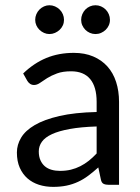

<svg xmlns="http://www.w3.org/2000/svg" viewBox="-20 -722 547 750"><path d="M445 0H405.5Q392.5 0 384.5 -4Q376.5 -8 374 -21L364 -68Q344 -50 325 -35.8Q306 -21.5 285 -11.8Q264 -2 240.2 3Q216.5 8 187.5 8Q158 8 132.2 -0.2Q106.5 -8.5 87.5 -25Q68.5 -41.5 57.2 -66.8Q46 -92 46 -126.5Q46 -156.5 62.5 -184.2Q79 -212 115.8 -233.5Q152.5 -255 212 -268.8Q271.5 -282.5 357.5 -284.5V-324Q357.5 -383 332.2 -413.2Q307 -443.5 257.5 -443.5Q225 -443.5 202.8 -435.2Q180.5 -427 164.2 -416.8Q148 -406.5 136.2 -398.2Q124.5 -390 113 -390Q104 -390 97.2 -394.8Q90.5 -399.5 86.5 -406.5L70.5 -435Q112.5 -475.5 161 -495.5Q209.5 -515.5 268.5 -515.5Q311 -515.5 344 -501.5Q377 -487.5 399.5 -462.5Q422 -437.5 433.5 -402Q445 -366.5 445 -324ZM214 -54.5Q237.5 -54.5 257 -59.2Q276.5 -64 293.8 -72.8Q311 -81.5 326.8 -94Q342.5 -106.5 357.5 -122.5V-228Q296 -226 253 -218.2Q210 -210.5 183 -198Q156 -185.5 143.8 -168.5Q131.5 -151.5 131.5 -130.5Q131.5 -110.5 138 -96Q144.5 -81.5 155.5 -72.2Q166.5 -63 181.5 -58.8Q196.5 -54.5 214 -54.5ZM230 -644.5Q230 -633 225.5 -623Q221 -613 213 -605.5Q205 -598 194.8 -593.5Q184.5 -589 173 -589Q162 -589 152 -593.5Q142 -598 134.2 -605.5Q126.5 -613 122 -623Q117.5 -633 117.5 -644.5Q117.5 -656 122 -666.5Q126.5 -677 134.2 -684.8Q142 -692.5 152 -697Q162 -701.5 173 -701.5Q184.5 -701.5 194.8 -697Q205 -692.5 213 -684.8Q221 -677 225.5 -666.5Q230 -656 230 -644.5ZM409.5 -644.5Q409.5 -633 405 -623Q400.5 -613 392.8 -605.5Q385 -598 374.8 -593.5Q364.5 -589 353 -589Q341.5 -589 331.2 -593.5Q321 -598 313.5 -605.5Q306 -613 301.5 -623Q297 -633 297 -644.5Q297 -656 301.5 -666.5Q306 -677 313.5 -684.8Q321 -692.5 331.2 -697Q341.5 -701.5 353 -701.5Q364.5 -701.5 374.8 -697Q385 -692.5 392.8 -684.8Q400.5 -677 405 -666.5Q409.5 -656 409.5 -644.5Z"/></svg>

Font: 8514790e538f44c2 - subset of Lato
Style: Regular
Weight: 400
Version: Version 1.104; Western+Polish opensource